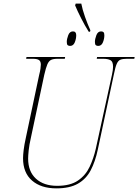

<svg xmlns="http://www.w3.org/2000/svg" viewBox="-20 -1028 762 1058"><path d="M469 -853Q447 -888 427 -927.5Q407 -967 394 -998L397 -1008H428Q434 -976 448.5 -935Q463 -894 478 -861L476 -853ZM366 -775Q358 -775 353 -779Q348 -783 348 -797Q348 -813 356 -834Q364 -855 382 -855Q400 -855 400 -834Q400 -814 392 -794.5Q384 -775 366 -775ZM521 -775Q513 -775 508 -779Q503 -783 503 -797Q503 -813 511 -834Q519 -855 537 -855Q546 -855 550.5 -850.5Q555 -846 555 -833Q555 -814 547 -794.5Q539 -775 521 -775ZM291 10Q206 10 156.5 -33Q107 -76 107 -156Q107 -174 110.5 -202.5Q114 -231 122 -267L196 -616Q201 -635 203 -649.5Q205 -664 205 -672Q205 -690 195 -697Q185 -704 161 -704H124L126 -714H339L337 -704H297Q274 -704 261.5 -698Q249 -692 241 -673.5Q233 -655 224 -616L150 -268Q141 -229 138 -199Q135 -169 135 -154Q135 -83 178 -43.5Q221 -4 295 -4Q367 -4 409.5 -33Q452 -62 474 -109Q496 -156 508 -209L597 -616Q603 -644 603 -660Q603 -689 588.5 -696.5Q574 -704 549 -704H513L515 -714H722L720 -704H679Q656 -704 643.5 -699Q631 -694 623 -675.5Q615 -657 607 -616L519 -204Q505 -138 480 -90Q455 -42 409.5 -16Q364 10 291 10Z"/></svg>

Font: Noto Serif Display SemiCondensed Thin
Style: Italic
Weight: 100
Width: 4
Italic angle: -12°
Designer: Monotype Design Team
Foundry: Monotype Imaging Inc.
Version: Version 2.009